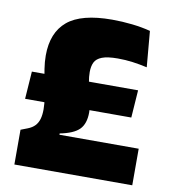

<svg xmlns="http://www.w3.org/2000/svg" viewBox="-76 -720 703 786"><g transform="rotate(10 275.5 -327.0)"><path d="M474 -272.5H32.5L40.5 -387H482ZM196.5 -157.5V-152H526V0H36V-144.5L64.5 -155.5Q82.5 -162.5 93.5 -174Q104.5 -185.5 109.5 -202.5Q114.5 -219.5 114.5 -243Q114.5 -266.5 110 -293.5Q105.5 -320.5 99.8 -349.2Q94 -378 89.5 -406.8Q85 -435.5 85 -462Q85 -557.5 142.5 -605.5Q200 -653.5 327.5 -653.5Q369.5 -653.5 411.5 -648.8Q453.5 -644 487.5 -635L500.5 -486Q469.5 -493 439.8 -497Q410 -501 378 -501Q335 -501 312.5 -492.2Q290 -483.5 282 -467Q274 -450.5 274 -426.5Q274 -406.5 278 -385.2Q282 -364 287.2 -343Q292.5 -322 296.5 -302Q300.5 -282 300.5 -263.5Q300.5 -216 277 -192.2Q253.5 -168.5 196.5 -157.5Z"/></g></svg>

Font: Anek Malayalam ExtraBold
Style: Regular
Weight: 800
Version: Version 1.003